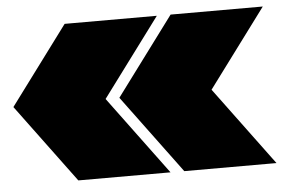

<svg xmlns="http://www.w3.org/2000/svg" viewBox="-43 -581 942 639"><g transform="rotate(-5 428.0 -261.5)"><path d="M548 0 354 -262 548 -523H856L662 -262L856 0ZM194 0 0 -262 194 -523H502L308 -262L502 0Z"/></g></svg>

Font: Tomorrow Black
Style: Regular
Weight: 900
Designer: Tony de Marco, Monica Rizzolli
Foundry: Just in Type
Version: Version 2.002